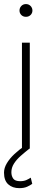

<svg xmlns="http://www.w3.org/2000/svg" viewBox="-22 -741 255 957"><path d="M126.5 -528.3V0H87.4V-528.3ZM75.2 -688.5Q75.2 -701.7 84.2 -711.2Q93.3 -720.7 107.4 -720.7Q121.1 -720.7 130.4 -711.2Q139.6 -701.7 139.6 -688.5Q139.6 -675.3 130.4 -666.3Q121.1 -657.2 107.4 -657.2Q93.3 -657.2 84.2 -666.3Q75.2 -675.3 75.2 -688.5ZM100.6 -13.2 124.5 0Q102.1 17.6 81.3 35.9Q60.5 54.2 47.6 74.5Q34.7 94.7 34.7 117.7Q34.7 135.7 43.7 148.9Q52.7 162.1 78.6 162.1Q97.2 162.1 109.9 156.2Q122.6 150.4 131.3 144.5L138.7 175.3Q128.9 182.6 113.3 189.7Q97.7 196.8 74.2 196.8Q40 196.8 19 177.7Q-2 158.7 -2 119.6Q-2 96.2 12.2 72.5Q26.4 48.8 49.8 26.9Q73.2 4.9 100.6 -13.2Z"/></svg>

Font: Roboto ExtraLight
Style: Regular
Weight: 250
Designer: Christian Robertson
Foundry: Google
Version: Version 3.009; 2024